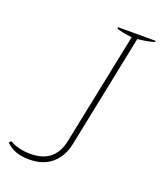

<svg xmlns="http://www.w3.org/2000/svg" viewBox="-143 -785 740 881"><g transform="rotate(20 227.0 -345.0)"><path d="M-10 -31 -1 -41Q41 -16 101 -16Q220 -16 243 -131L355 -678Q308 -683 280 -693L281 -700H464L463 -694Q432 -684 382 -679L269 -125Q256 -62 214 -26Q172 10 104 10Q64 10 37.5 -0.5Q11 -11 -10 -31Z"/></g></svg>

Font: Trirong Thin
Style: Italic
Weight: 250
Italic angle: -12°
Designer: Katatrad Team
Foundry: CadsonDemak
Version: Version 1.001